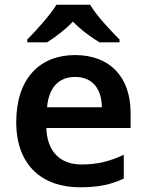

<svg xmlns="http://www.w3.org/2000/svg" viewBox="-20 -786 621 816"><path d="M363 -766H220C193 -721 133 -656 96 -618V-606H180C215 -628 255 -658 290 -694C325 -658 368 -627 403 -606H488V-618C451 -655 389 -721 363 -766ZM299 -552C149 -552 49 -452 49 -267C49 -82 161 10 320 10C400 10 452 -2 506 -27V-128C447 -101 396 -87 326 -87C234 -87 180 -144 177 -242H535V-306C535 -461 445 -552 299 -552ZM299 -459C376 -459 412 -405 413 -330H180C187 -415 231 -459 299 -459Z"/></svg>

Font: Noto Sans Bengali SemiBold
Style: Regular
Weight: 600
Designer: Jelle Bosma - Monotype Design Team
Foundry: Monotype Imaging Inc.
Version: Version 2.003